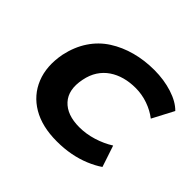

<svg xmlns="http://www.w3.org/2000/svg" viewBox="-127 -669 837 837"><g transform="rotate(45 291.0 -250.5)"><path d="M310 10Q219 10 158 -26Q97 -62 71 -126.5Q45 -191 61 -275Q74 -335 104 -380Q134 -425 178.5 -453.5Q223 -482 277 -496.5Q331 -511 391 -511Q451 -511 502.5 -494.5Q554 -478 582 -449L530 -350Q502 -372 465 -385Q428 -398 389 -398Q353 -398 322 -389.5Q291 -381 266 -364Q241 -347 224 -321Q207 -295 200 -259Q185 -185 222.5 -144Q260 -103 336 -103Q378 -103 420 -116Q462 -129 497 -151L530 -52Q504 -34 469 -19.5Q434 -5 394.5 2.5Q355 10 310 10Z"/></g></svg>

Font: Nunito Sans 7pt SemiExpanded
Style: Bold Italic
Weight: 700
Width: 6
Italic angle: -9°
Designer: Vernon Adams
Foundry: Vernon Adams
Version: Version 3.101;gftools[0.9.27]